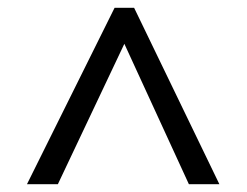

<svg xmlns="http://www.w3.org/2000/svg" viewBox="-20 -739 632 491"><path d="M273 -719H323L541 -268H463L298 -627L128 -268H49Z"/></svg>

Font: usinhala85
Style: Book
Weight: 400
Designer: Jelle Bosma - Monotype Design Team
Foundry: Monotype Imaging Inc.
Version: Version 2.003